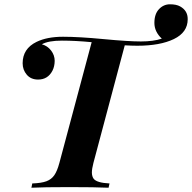

<svg xmlns="http://www.w3.org/2000/svg" viewBox="-20 -878 898 898"><path d="M822.3 -848.1Q858.4 -828.1 857.9 -788.1Q857.9 -726.6 793.2 -695.3Q728.5 -664.1 622.1 -664.1Q596.7 -664.1 563.5 -666L417 -116.2Q409.7 -88.4 409.7 -70.3Q410.2 -52.7 418 -42Q432.6 -22.9 492.2 -20L487.8 0Q424.8 -2.9 304.4 -2.9Q184.1 -2.9 127 0L130.9 -20Q173.8 -21.5 197.3 -30.3Q220.7 -39.1 234.1 -58.6Q247.6 -78.1 257.8 -116.2L408.7 -680.7Q333 -688 269.5 -688Q206.1 -688 175.8 -670.9Q202.1 -663.6 219 -641.6Q235.8 -619.6 235.8 -593.3Q235.4 -567.4 225.6 -547.9Q204.1 -505.9 158.2 -505.9Q124.5 -505.9 105.2 -528.6Q85.9 -551.3 85.9 -582Q85.9 -650.4 150.9 -682.1Q200.2 -706.1 274.7 -706.1Q349.1 -706.1 464.6 -695.1Q580.1 -684.1 638.9 -684.1Q697.8 -684.1 736.8 -697.3Q702.1 -729.5 702.1 -771Q702.1 -812.5 723.6 -835.2Q745.1 -857.9 774.9 -857.9Q804.7 -857.9 822.3 -848.1Z"/></svg>

Font: PlayfairDisplay-BoldItalic
Style: Bold Italic
Weight: 700
Italic angle: -14.9847°
Designer: Claus Eggers Sørensen
Foundry: Claus Eggers Sørensen
Version: Version 1.002;PS 001.002;hotconv 1.0.70;makeotf.lib2.5.58329